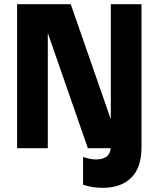

<svg xmlns="http://www.w3.org/2000/svg" viewBox="-20 -710 760 920"><path d="M401 0 161 -690H319L559 0ZM62 0V-690H209V0ZM472 190Q444 190 421.5 186Q399 182 378 175V42Q393 47 408.5 50.5Q424 54 441 54Q476 54 493.5 38Q511 22 511 -9V-690H658V-4Q658 93 609 141.5Q560 190 472 190Z"/></svg>

Font: Radio Canada Big
Style: Regular
Weight: 400
Designer: Étienne Aubert Bonn
Foundry: Coppers and Brasses
Version: Version 1.001